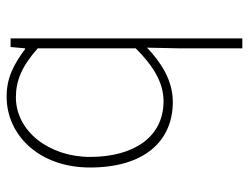

<svg xmlns="http://www.w3.org/2000/svg" viewBox="-106 -424 752 580"><g transform="rotate(-90 270.0 -134.0)"><path d="M414 222H444V-478H418L414 -434H412C366 -468 326 -490 268 -490C152 -490 54 -392 54 -238C54 -76 132 12 252 12C318 12 372 -24 416 -66L414 32ZM254 -16C146 -16 86 -106 86 -238C86 -362 164 -462 266 -462C316 -462 360 -444 414 -396V-100C360 -46 310 -16 254 -16Z"/></g></svg>

Font: Source Sans Pro ExtraLight
Style: Regular
Weight: 200
Designer: Paul D. Hunt
Foundry: Adobe Systems Incorporated
Version: Version 3.006;hotconv 1.0.111;makeotfexe 2.5.65597